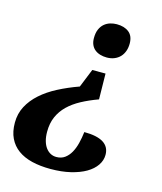

<svg xmlns="http://www.w3.org/2000/svg" viewBox="-110 -623 755 895"><g transform="rotate(15 267.5 -176.0)"><path d="M2 23.9Q2 -19.5 21 -55.4Q40 -91.3 73.2 -120.8Q106.4 -150.4 152.1 -174.1Q197.8 -197.8 251 -216.8L287.1 -306.2H351.1L353 -182.1Q308.6 -166 272.7 -146.7Q236.8 -127.4 211.4 -102.8Q186 -78.1 172.1 -46.6Q158.2 -15.1 158.2 25.9Q158.2 50.8 163.6 69.8Q168.9 88.9 178.7 102.1Q188.5 115.2 201.4 122.1Q214.4 128.9 230 128.9Q253.4 128.9 270.3 116.7Q287.1 104.5 298.3 84.5Q309.6 64.5 316.2 38.1Q322.8 11.7 326.2 -17.1Q449.2 -17.1 449.2 60.1Q449.2 86.9 433.1 110.6Q417 134.3 387 151.9Q356.9 169.4 314 179.7Q271 189.9 217.8 189.9Q168 189.9 127.9 180.2Q87.9 170.4 60.1 150.1Q32.2 129.9 17.1 98.6Q2 67.4 2 23.9ZM255.9 -452.1Q255.9 -477.1 263.4 -494.4Q271 -511.7 283.4 -522.2Q295.9 -532.7 311.5 -537.4Q327.1 -542 342.8 -542Q379.4 -542 401.6 -524.4Q423.8 -506.8 423.8 -470.2Q423.8 -449.7 417.7 -433.1Q411.6 -416.5 400.4 -404.8Q389.2 -393.1 373 -386.5Q356.9 -379.9 336.9 -379.9Q319.8 -379.9 304.9 -384.3Q290 -388.7 279.1 -397.5Q268.1 -406.2 262 -419.9Q255.9 -433.6 255.9 -452.1Z"/></g></svg>

Font: Droid Serif
Style: Bold Italic
Weight: 700
Italic angle: -12°
Designer: Monotype Design team
Foundry: Monotype Imaging Inc.
Version: Version 1.03